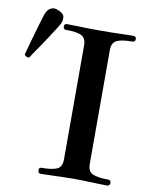

<svg xmlns="http://www.w3.org/2000/svg" viewBox="-216 -853 716 917"><g transform="rotate(10 142.5 -394.5)"><path d="M45 0Q32 0 32 -16Q32 -29 45 -29Q97 -29 120 -40Q143 -51 143 -87V-641Q143 -674 121.5 -686Q100 -698 45 -698Q32 -698 32 -712Q32 -726 45 -726Q62 -726 89.5 -725Q117 -724 148 -723.5Q179 -723 205 -723Q230 -723 261.5 -723.5Q293 -724 321.5 -725Q350 -726 366 -726Q381 -726 381 -712Q381 -698 366 -698Q313 -698 290.5 -686Q268 -674 268 -641V-87Q268 -51 292 -40Q316 -29 366 -29Q381 -29 381 -16Q381 0 366 0Q350 0 321.5 -1Q293 -2 261.5 -3Q230 -4 205 -4Q179 -4 148 -3Q117 -2 89.5 -1Q62 0 45 0ZM-104.8 -538Q-111.4 -535.4 -118.8 -539.2Q-126.2 -543 -128.3 -548.7Q-127.2 -552.8 -121.7 -573.3Q-116.2 -593.8 -108.1 -622.7Q-100 -651.6 -91.4 -680.8Q-82.9 -710 -76 -733.1Q-69.1 -756.1 -65 -763.1Q-57.9 -778.7 -42 -786.2Q-26.1 -793.6 -4.8 -782.8Q19.6 -772.6 21.9 -756.6Q24.2 -740.6 17 -725Q13.5 -717.1 0.8 -697.1Q-11.9 -677.1 -28.7 -651.2Q-45.5 -625.3 -62.4 -600.6Q-79.3 -575.8 -91.3 -558.5Q-103.2 -541.2 -104.8 -538Z"/></g></svg>

Font: Zen Antique
Style: Regular
Weight: 400
Designer: Yoshimichi Ohira
Foundry: Positype
Version: Version 1.001